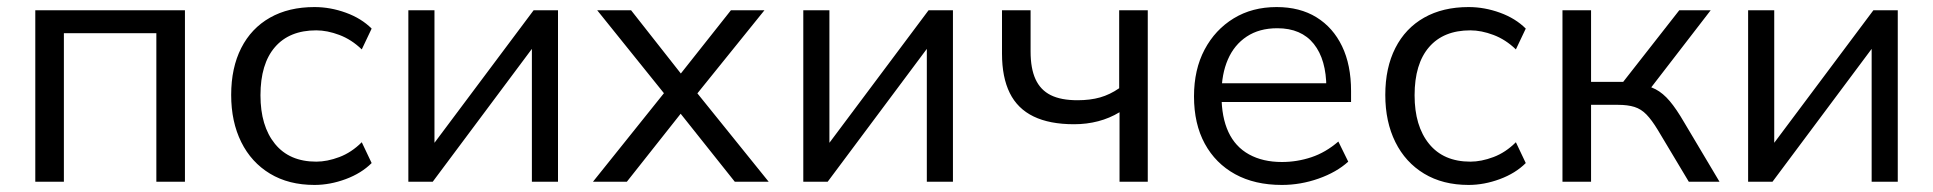

<svg xmlns="http://www.w3.org/2000/svg" viewBox="-20 -515 5477 544"><path d="M80 0V-486H504V0H423V-421H161V0Z M871 9Q798 9 745 -23Q692 -55 663.5 -112.5Q635 -170 635 -246Q635 -323 663.5 -379Q692 -435 745 -465Q798 -495 871 -495Q916 -495 960 -479Q1004 -463 1033 -434L1005 -375Q976 -403 941.5 -416Q907 -429 876 -429Q800 -429 759 -381.5Q718 -334 718 -245Q718 -158 759 -107.5Q800 -57 876 -57Q907 -57 941.5 -70Q976 -83 1005 -112L1033 -53Q1004 -24 959.5 -7.5Q915 9 871 9Z M1137 0V-486H1211V-77H1186L1492 -486H1561V0H1487V-410H1512L1206 0Z M1660 0 1878 -272V-230L1672 -486H1768L1923 -289H1895L2051 -486H2146L1941 -232V-269L2158 0H2062L1894 -211H1923L1756 0Z M2256 0V-486H2330V-77H2305L2611 -486H2680V0H2606V-410H2631L2325 0Z M3152 0V-197Q3124 -180 3091.5 -171.5Q3059 -163 3023 -163Q2954 -163 2908.5 -185Q2863 -207 2841 -251.5Q2819 -296 2819 -363V-486H2900V-369Q2900 -321 2914 -290.5Q2928 -260 2957 -245.5Q2986 -231 3033 -231Q3069 -231 3097 -239Q3125 -247 3151 -265V-486H3232V0Z M3612 9Q3535 9 3479.5 -21.5Q3424 -52 3393.5 -108Q3363 -164 3363 -242Q3363 -318 3393 -374.5Q3423 -431 3475.5 -463Q3528 -495 3597 -495Q3663 -495 3710 -466Q3757 -437 3782.5 -384Q3808 -331 3808 -257V-226H3425V-279H3754L3738 -266Q3738 -346 3702.5 -390.5Q3667 -435 3599 -435Q3548 -435 3512.5 -411.5Q3477 -388 3459 -346.5Q3441 -305 3441 -250V-244Q3441 -183 3460.5 -141Q3480 -99 3519 -77.5Q3558 -56 3612 -56Q3655 -56 3695.5 -69.5Q3736 -83 3772 -114L3800 -57Q3767 -27 3716 -9Q3665 9 3612 9Z M4141 9Q4068 9 4015 -23Q3962 -55 3933.5 -112.5Q3905 -170 3905 -246Q3905 -323 3933.5 -379Q3962 -435 4015 -465Q4068 -495 4141 -495Q4186 -495 4230 -479Q4274 -463 4303 -434L4275 -375Q4246 -403 4211.5 -416Q4177 -429 4146 -429Q4070 -429 4029 -381.5Q3988 -334 3988 -245Q3988 -158 4029 -107.5Q4070 -57 4146 -57Q4177 -57 4211.5 -70Q4246 -83 4275 -112L4303 -53Q4274 -24 4229.5 -7.5Q4185 9 4141 9Z M4407 0V-486H4488V-283H4579L4738 -486H4827L4645 -250L4622 -276Q4650 -273 4671 -262Q4692 -251 4711 -228.5Q4730 -206 4752 -168L4852 0H4765L4677 -147Q4660 -175 4645 -190.5Q4630 -206 4611 -212Q4592 -218 4564 -218H4488V0Z M4933 0V-486H5007V-77H4982L5288 -486H5357V0H5283V-410H5308L5002 0Z"/></svg>

Font: NunitoSans1
Style: Book
Weight: 400
Designer: Vernon Adams
Foundry: Vernon Adams
Version: Version 3.101;gftools[0.9.27]